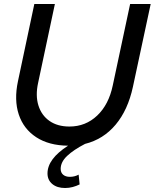

<svg xmlns="http://www.w3.org/2000/svg" viewBox="-20 -720 775 962"><path d="M306 222Q266 222 242 202Q218 182 218 149Q218 76 321 10Q225 9 161.5 -32.5Q98 -74 74 -146.5Q50 -219 70 -313L152 -700H255L171 -305Q157 -241 172.5 -191.5Q188 -142 228 -114Q268 -86 328 -86Q409 -86 467 -141Q525 -196 545 -292L632 -700H735L646 -285Q621 -169 559.5 -95.5Q498 -22 406 1Q348 31 316 61.5Q284 92 284 126Q284 145 296.5 155.5Q309 166 330 166Q354 166 374 155L379 204Q363 212 344.5 217Q326 222 306 222Z"/></svg>

Font: Red Hat Display Medium
Style: Italic
Weight: 500
Italic angle: -12°
Designer: Pentagram, MCKL
Foundry: Pentagram, MCKL
Version: Version 1.023; ttfautohint (v1.8.3)